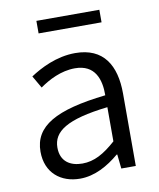

<svg xmlns="http://www.w3.org/2000/svg" viewBox="-83 -795 726 874"><g transform="rotate(-10 279.5 -358.0)"><path d="M217 13C285 13 347 -22 399 -66H402L409 0H476V-335C476 -465 424 -554 293 -554C206 -554 130 -514 83 -483L116 -426C157 -455 215 -486 280 -486C373 -486 396 -414 395 -341C163 -315 60 -257 60 -139C60 -41 128 13 217 13ZM239 -53C184 -53 139 -79 139 -144C139 -218 204 -264 395 -286V-128C340 -79 294 -53 239 -53ZM145 -671H436V-729H145Z"/></g></svg>

Font: Genne Gothic Normal
Style: Regular
Weight: 350
Designer: Ryoko NISHIZUKA (kana & ideographs); Paul D. Hunt (Latin, Greek & Cyrillic); Wenlong ZHANG (bopomofo); Sandoll Communica
Foundry: Adobe Systems Incorporated
Version: Version 1.004;PS 1.004;hotconv 16.6.51;makeotf.lib2.5.65220